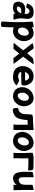

<svg xmlns="http://www.w3.org/2000/svg" viewBox="1646 -2108 731 4062"><g transform="rotate(90 2011.0 -77.5)"><path d="M397 0Q399 2 395 2H275L273 0L267 -37L261 -31Q241 -9 209 2.5Q177 14 146 12Q114 10 98 7Q71 2 57 -9Q35 -25 27 -44Q18 -64 16 -101Q16 -152 48 -193Q79 -233 130 -241Q173 -248 220 -243Q249 -240 272 -231Q273 -235 273 -240Q279 -271 273 -292Q266 -320 244 -331Q223 -342 200 -334Q166 -322 140 -268H139Q116 -266 91 -274Q68 -280 56 -289L55 -290V-291Q66 -336 104 -377Q130 -405 164 -415Q186 -421 238 -423Q286 -424 317 -410Q377 -381 379 -302Q381 -271 374 -229Q367 -185 369 -136Q373 -68 397 0ZM224 -97Q257 -129 259 -158Q253 -161 227 -163Q194 -163 177 -159Q155 -154 138.5 -138.5Q122 -123 119 -103Q116 -84 130 -75.5Q144 -67 167 -69Q181 -70 196 -77Q209 -82 224 -97Z M733 -415Q787 -398 819 -341Q850 -286 852 -223Q852 -212 850 -190Q842 -124 801.5 -71Q761 -18 702 2Q631 26 560 -3Q560 1 559.5 15Q559 29 557.5 63Q556 97 555 128Q555 142 552 185Q550 243 550 251Q550 252 549 252Q489 284 436 252Q435 251 435 250Q442 162 442 134L443 82Q446 46 446 31Q448 5 448 -25Q449 -49 449 -73Q450 -104 449 -173Q449 -215 447 -241L438 -391Q438 -399 440 -401L449 -406Q459 -410 476 -415Q513 -423 555 -423Q556 -423 556 -422Q556 -400 557 -385Q578 -400 600 -407Q670 -435 733 -415ZM733 -201Q741 -242 729 -281Q717 -320 678 -322Q650 -323 623.5 -303Q597 -283 580 -252Q549 -193 576 -126Q587 -100 609 -96Q637 -90 663 -97Q686 -104 706 -133Q726 -165 733 -201Z M1264 -315 1193 -221 1178 -201 1201 -174Q1231 -139 1265 -92Q1326 -6 1331 -1Q1332 0 1331 1H1330Q1330 2 1329 2H1207Q1206 2 1206 1Q1196 -16 1189 -25Q1167 -53 1160 -62L1113 -120Q1091 -92 1090 -92Q1088 -90 1062 -56Q1059 -52 1047.5 -38.5Q1036 -25 1034 -22L1020 -5L1013 2H994H962Q912 2 891 1Q888 1 890 -1Q893 -10 911 -35L939 -69Q973 -110 999 -144L1045 -205L1043 -208Q1042 -210 1040 -212Q1038 -214 1037 -214Q1014 -245 961 -312L940 -338Q900 -390 895 -398Q894 -399 895 -400Q922 -416 958 -420Q972 -422 978 -422Q982 -423 990 -423H1003Q1006 -423 1020 -404Q1033 -388 1059 -351Q1074 -328 1107 -287L1146 -334L1178 -371Q1181 -374 1186.5 -381Q1192 -388 1194 -391Q1201 -401 1204 -402Q1224 -412 1233 -415Q1265 -423 1341 -423H1342Q1343 -422 1342 -421Q1341 -417 1264 -315Z M1787 -61V-60V-59Q1769 -41 1754 -30Q1697 14 1613 12Q1567 12 1521 1Q1484 -8 1460 -25Q1392 -76 1381 -158Q1370 -251 1415 -324Q1436 -358 1458 -376Q1482 -396 1512 -408Q1549 -423 1592 -423Q1635 -424 1660 -415Q1716 -396 1757 -334Q1805 -260 1781 -179Q1776 -168 1770 -167Q1769 -167 1740 -165Q1731 -165 1703 -164Q1675 -163 1666 -163Q1634 -163 1593 -162Q1522 -162 1501 -161Q1509 -122 1548 -105Q1577 -91 1614 -97Q1633 -100 1655 -108L1672 -117Q1677 -122 1681 -120Q1703 -113 1736 -96Q1771 -77 1787 -61ZM1542 -303Q1515 -278 1502 -243H1537Q1554 -244 1577 -244Q1582 -244 1595 -243Q1608 -242 1609 -242Q1624 -241 1652 -242Q1665 -243 1675 -243H1683Q1683 -246 1684 -250Q1684 -264 1673 -284Q1652 -321 1619 -327Q1577 -335 1542 -303Z M2110 -415Q2164 -397 2195.5 -341Q2227 -285 2229 -223Q2229 -212 2227 -190Q2218 -124 2177.5 -71Q2137 -18 2078 2Q2019 23 1953 2Q1887 -17 1854 -72Q1820 -136 1825.5 -201.5Q1831 -267 1872 -326Q1911 -381 1976 -407Q2047 -435 2110 -415ZM2110 -201Q2119 -243 2106.5 -278Q2094 -313 2061 -322Q2033 -330 2007 -313Q1981 -296 1962 -264Q1928 -203 1946 -139Q1955 -106 1975 -95Q2000 -79 2037 -96Q2090 -121 2110 -201Z M2732 -260Q2732 -247 2732.5 -230.5Q2733 -214 2733.5 -205Q2734 -196 2734 -191Q2734 -183 2732 -135V-123V-110Q2733 -82 2732 -68L2731 -45V-42Q2733 -5 2732 0L2730 2H2617Q2615 2 2615 0Q2618 -23 2620 -67Q2622 -100 2619 -152L2618 -172V-184Q2619 -191 2619 -210V-236V-248L2620 -255Q2619 -264 2619 -294V-299Q2615 -299 2608.5 -298.5Q2602 -298 2592.5 -297.5Q2583 -297 2576 -297L2549 -296L2521 -295V-287Q2520 -284 2520 -280L2511 -202Q2497 -110 2466 -64Q2445 -33 2419 -18Q2391 1 2343 12L2323 15H2321H2317L2311 16H2306Q2289 16 2288 15L2287 14Q2285 13 2283.5 11.5Q2282 10 2281 8Q2272 -8 2268 -26Q2257 -68 2270 -98Q2285 -99 2302 -104L2311 -107L2315 -109H2317Q2347 -121 2368 -151Q2391 -182 2396 -244Q2396 -264 2397 -279L2398 -291Q2399 -300 2399 -312Q2405 -386 2405 -393L2406 -394Q2432 -405 2461 -408H2470L2478 -409H2482Q2489 -409 2595 -414L2654 -418H2661L2670 -419L2680 -420L2705 -422Q2714 -423 2731 -423Q2732 -423 2732 -422Q2733 -407 2733 -379Q2733 -340 2732 -307Q2731 -300 2731 -284Q2731 -269 2732 -260Z M3056 -415Q3110 -397 3141.5 -341Q3173 -285 3175 -223Q3175 -212 3173 -190Q3164 -124 3123.5 -71Q3083 -18 3024 2Q2965 23 2899 2Q2833 -17 2800 -72Q2766 -136 2771.5 -201.5Q2777 -267 2818 -326Q2857 -381 2922 -407Q2993 -435 3056 -415ZM3056 -201Q3065 -243 3052.5 -278Q3040 -313 3007 -322Q2979 -330 2953 -313Q2927 -296 2908 -264Q2874 -203 2892 -139Q2901 -106 2921 -95Q2946 -79 2983 -96Q3036 -121 3056 -201Z M3566 -415Q3573 -408 3578 -388Q3586 -354 3586 -311Q3586 -308 3584 -308Q3577 -307 3533 -309Q3526 -309 3508 -311L3481 -312Q3472 -313 3457 -313Q3430 -314 3346 -313L3329 -314Q3329 -280 3330 -259Q3330 -246 3330.5 -229.5Q3331 -213 3331.5 -204.5Q3332 -196 3332 -191Q3332 -183 3330 -135Q3330 -126 3329.5 -114.5Q3329 -103 3328.5 -96Q3328 -89 3328 -85Q3328 -84 3330 -42Q3331 -10 3330 0L3328 2H3215Q3213 2 3213 0Q3216 -23 3218 -67Q3220 -100 3217 -152Q3215 -192 3217 -236Q3217 -267 3214 -325Q3213 -383 3211 -398L3212 -399V-400Q3227 -408 3260 -415Q3292 -422 3313 -423H3317H3327H3328Q3383 -423 3416 -422Q3441 -422 3459 -421L3484 -420H3508Q3523 -419 3551 -419Q3565 -417 3566 -415Z M4001 -140Q4004 -91 4004 0Q4004 2 4002 2H3947H3893Q3891 2 3891 0Q3890 -21 3890 -50Q3890 -61 3891 -68Q3871 -35 3843 -15Q3810 6 3767 11Q3714 16 3681 -10Q3641 -39 3627 -100Q3620 -137 3615 -204Q3614 -208 3616 -291Q3618 -314 3616 -331Q3616 -340 3616.5 -367Q3617 -394 3617 -398Q3617 -400 3618 -400Q3673 -423 3728 -423Q3729 -423 3729 -422Q3729 -384 3731 -371Q3731 -364 3730.5 -342Q3730 -320 3730 -312Q3728 -283 3730 -212Q3730 -187 3733 -164Q3738 -120 3772 -109Q3799 -102 3835 -122Q3871 -142 3881 -178Q3888 -200 3890 -256Q3891 -277 3891 -398Q3891 -400 3892 -400Q3947 -423 3998 -423Q4000 -423 4000 -422Q4000 -347 3999 -311Q3997 -209 4001 -140Z"/></g></svg>

Font: Tovari Sans
Style: Bold
Weight: 700
Designer: Verneri Kontto, Denis Ignatov
Foundry: Verneri Kontto
Version: Version 1.10 May 7, 2019